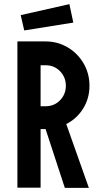

<svg xmlns="http://www.w3.org/2000/svg" viewBox="-20 -906 486 927"><path d="M64 -706H200Q258 -706 306.5 -677.5Q355 -649 383.5 -600Q412 -551 412 -492Q412 -431 381.5 -382Q351 -333 300 -307L409 1H293L200 -283H176V0H64ZM200 -393Q242 -393 270 -422Q298 -451 298 -492Q298 -533 270 -562Q242 -591 200 -591H176V-393ZM80 -833 315 -886 334 -797 97 -759Z"/></svg>

Font: Lineal Medium
Style: Regular
Weight: 600
Designer: Created by Frank Adebiaye with contributions from Anton Moglia & Ariel Martín Pérez
Created by Frank ADEBIAYE with FontF
Foundry: Velvetyne Type Foundry
Version: Version 2.000